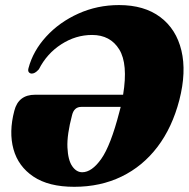

<svg xmlns="http://www.w3.org/2000/svg" viewBox="-20 -729 745 758"><path d="M36.5 -291.5Q52.5 -355 118.5 -355H466Q486 -476.5 450.8 -533.8Q415.5 -591 343.5 -591Q279 -591 222 -554.2Q165 -517.5 133.5 -455.5Q124.5 -445.5 117.8 -442Q111 -438.5 105.5 -438.5Q98.5 -438.5 94 -443.8Q89.5 -449 92.5 -460Q110.5 -528 162.5 -584.8Q214.5 -641.5 289.2 -675.2Q364 -709 450 -709Q549.5 -709 612.8 -661.5Q676 -614 696.2 -529.5Q716.5 -445 688 -334Q660 -226 601.8 -149.2Q543.5 -72.5 460 -32Q376.5 8.5 273 8.5Q172 8.5 112 -31.8Q52 -72 33.2 -140Q14.5 -208 36.5 -291.5ZM304.5 -49Q342.5 -49 379.8 -101.8Q417 -154.5 451 -286Q454 -296.5 456.5 -307H301Q272.5 -307 264.5 -274.5Q244 -197 246.2 -147Q248.5 -97 265 -73Q281.5 -49 304.5 -49Z"/></svg>

Font: Fraunces 144pt Soft Black
Style: Italic
Weight: 900
Italic angle: -16°
Version: Version 1.000;[b76b70a41]